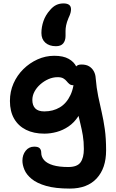

<svg xmlns="http://www.w3.org/2000/svg" viewBox="-20 -842 677 1122"><path d="M388 260Q304 260 250 244.5Q196 229 165.5 204Q135 179 123 150.5Q111 122 111 97Q111 63 130 39Q149 15 180 15Q203 15 212 24.5Q221 34 221 51Q221 75 238 94Q255 113 290 123.5Q325 134 379 134Q431 134 450.5 107Q470 80 470 29Q470 -15 464 -50.5Q458 -86 450 -118Q442 -150 434.5 -184Q427 -218 422 -258L473 -250Q461 -198 437 -161.5Q413 -125 380.5 -103Q348 -81 311.5 -71Q275 -61 239 -61Q177 -61 132 -83.5Q87 -106 62.5 -148.5Q38 -191 38 -252Q38 -307 59 -354.5Q80 -402 116.5 -438Q153 -474 199.5 -495Q246 -516 297 -516Q350 -516 381.5 -498Q413 -480 426 -452.5Q439 -425 439 -396Q439 -374 429 -359Q419 -344 408 -344Q394 -344 385.5 -351Q377 -358 369.5 -367.5Q362 -377 350 -384Q338 -391 317 -391Q289 -391 263 -379.5Q237 -368 215.5 -349Q194 -330 181.5 -306.5Q169 -283 169 -258Q169 -226 186 -208.5Q203 -191 239 -191Q290 -191 329.5 -214.5Q369 -238 392 -287Q415 -336 415 -412Q415 -440 424 -452.5Q433 -465 456 -465Q484 -465 501.5 -454Q519 -443 528.5 -425Q538 -407 539 -387Q544 -327 554 -279Q564 -231 574.5 -185.5Q585 -140 592.5 -87Q600 -34 600 37Q600 141 545 200.5Q490 260 388 260ZM307 -572Q268 -572 245 -592.5Q222 -613 222 -649Q222 -684 234 -719Q246 -754 273 -784Q290 -804 309 -813Q328 -822 351 -822Q395 -822 395 -788Q395 -778 392 -766.5Q389 -755 380 -736Q370 -712 366.5 -694Q363 -676 363 -661.5Q363 -647 363 -632Q363 -605 349.5 -588.5Q336 -572 307 -572Z"/></svg>

Font: Shantell Sans SemiBold
Style: Regular
Weight: 600
Designer: Stephen Nixon, Anya Danilova, Shantell Martin
Foundry: Arrow Type
Version: Version 1.011;[c5ecc13dd]